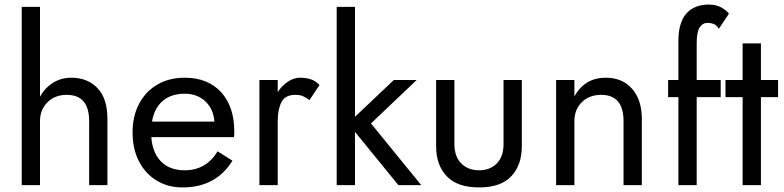

<svg xmlns="http://www.w3.org/2000/svg" viewBox="-20 -810 3429 840"><path d="M370 -280Q370 -395 272 -395Q220 -395 187.5 -362.5Q155 -330 155 -280V0H75V-780H155V-387Q176 -425 211.5 -447.5Q247 -470 292 -470Q363 -470 406.5 -424.5Q450 -379 450 -290V0H370Z M778 10Q714 10 664.5 -20.5Q615 -51 587.5 -105Q560 -159 560 -230Q560 -302 588.5 -356Q617 -410 668.5 -440Q720 -470 788 -470Q889 -470 947 -407Q1005 -344 1005 -234Q1005 -227 1004.5 -219.5Q1004 -212 1004 -210H642Q647 -141 685 -103Q723 -65 788 -65Q882 -65 932 -148L997 -107Q925 10 778 10ZM788 -400Q729 -400 692 -368.5Q655 -337 645 -278H918Q914 -333 878.5 -366.5Q843 -400 788 -400Z M1334 -372Q1318 -384 1305 -389.5Q1292 -395 1272 -395Q1227 -395 1211 -362.5Q1195 -330 1195 -280V0H1115V-460H1195V-407Q1214 -436 1240 -453Q1266 -470 1292 -470Q1317 -470 1338.5 -463.5Q1360 -457 1378 -438Z M1703 -460H1803L1603 -270L1823 0H1723L1533 -233V0H1453V-780H1533V-299Z M2076 10Q1981 10 1934.5 -39Q1888 -88 1888 -170V-460H1968V-180Q1968 -125 1998 -95Q2028 -65 2076 -65Q2124 -65 2153.5 -95Q2183 -125 2183 -180V-460H2263V-170Q2263 -88 2217 -39Q2171 10 2076 10Z M2708 -280Q2708 -395 2610 -395Q2558 -395 2525.5 -363Q2493 -331 2493 -280V0H2413V-460H2493V-388Q2538 -470 2630 -470Q2703 -470 2745.5 -421.5Q2788 -373 2788 -290V0H2708Z M2903 -460H2948V-630Q2948 -712 2983 -751Q3018 -790 3081 -790Q3113 -790 3135.5 -777.5Q3158 -765 3169 -750L3125 -684Q3115 -701 3101.5 -705.5Q3088 -710 3076 -710Q3054 -710 3041 -690Q3028 -670 3028 -620V-460H3133V-385H3028V0H2948V-385H2903Z M3154 -460H3229V-620H3309V-460H3384V-385H3309V0H3229V-385H3154Z"/></svg>

Font: Von Book
Style: Regular
Weight: 400
Version: Version 4.000; ttfautohint (v1.8.4.7-5d5b)